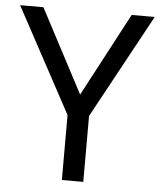

<svg xmlns="http://www.w3.org/2000/svg" viewBox="-52 -759 669 804"><g transform="rotate(5 283.0 -357.0)"><path d="M283 -363 469 -714H566L328 -277V0H238V-273L0 -714H98Z"/></g></svg>

Font: Noto Sans Tifinagh Ghat
Style: Regular
Weight: 400
Designer: JamraPatel
Foundry: JamraPatel LLC
Version: Version 2.006; ttfautohint (v1.8.4.7-5d5b)